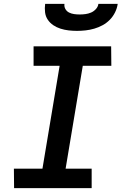

<svg xmlns="http://www.w3.org/2000/svg" viewBox="-20 -975 640 995"><path d="M455 0H53L52 -101H200L289 -634H154V-735H556L557 -634H409L320 -101H455ZM379 -815Q357 -815 335.5 -817.5Q314 -820 293.5 -826.5Q273 -833 256 -844.5Q239 -856 227.5 -873Q216 -890 213.5 -911.5Q211 -933 214 -955H314Q312 -940 319 -928Q326 -916 338 -910Q350 -904 364 -902Q378 -900 393 -900Q408 -900 423 -902Q438 -904 452 -910Q466 -916 477 -928Q488 -940 490 -955H590Q587 -933 576.5 -911.5Q566 -890 549.5 -873Q533 -856 512 -844.5Q491 -833 468.5 -826.5Q446 -820 423.5 -817.5Q401 -815 379 -815Z"/></svg>

Font: Iosevka Extended
Style: Bold Italic
Weight: 700
Width: 7
Italic angle: -9°
Monospace: yes
Designer: Belleve Invis
Foundry: Belleve Invis
Version: Version 32.5.0; ttfautohint (v1.8.4)